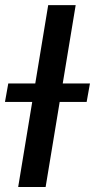

<svg xmlns="http://www.w3.org/2000/svg" viewBox="-59 -748 380 768"><path d="M243.7 -727.5 123.5 0H13.7L133.8 -727.5ZM-39.1 -340.3 -25.9 -414.1H300.8L287.6 -340.3Z"/></svg>

Font: Inter Tight Medium
Style: Italic
Weight: 500
Italic angle: -9.39999°
Designer: Rasmus Andersson
Foundry: rsms
Version: Version 3.004